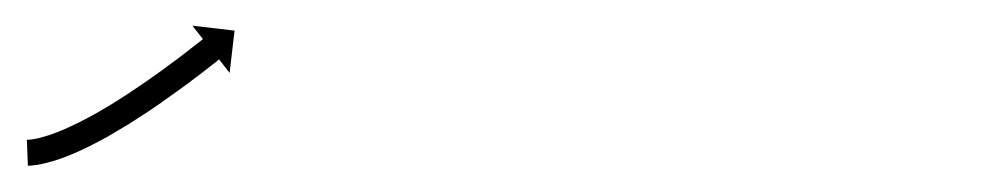

<svg xmlns="http://www.w3.org/2000/svg" viewBox="-20 -140 764 148"><path d="M1.9 -32.3C1.5 -32.2 1.1 -32.2 0.7 -32.2L1.5 -12.2C2 -12.2 2.5 -12.3 3 -12.3C3 -12.3 3 -12.3 3.1 -12.3C3.1 -12.3 3.2 -12.3 3.2 -12.3C4.7 -12.4 6.2 -12.6 7.7 -12.8C7.7 -12.8 7.8 -12.8 7.9 -12.8C8 -12.8 8 -12.8 8 -12.8C10.5 -13.2 12.9 -13.7 15.3 -14.3C15.3 -14.3 15.4 -14.3 15.5 -14.3C15.6 -14.3 15.6 -14.4 15.6 -14.4C18.9 -15.2 22.1 -16.2 25.3 -17.2C25.3 -17.2 25.4 -17.3 25.5 -17.3C25.5 -17.3 25.6 -17.3 25.6 -17.3C29.5 -18.7 33.3 -20.2 37.2 -21.8C37.2 -21.8 37.2 -21.8 37.3 -21.9C37.3 -21.9 37.4 -21.9 37.4 -21.9C41.7 -23.8 45.9 -25.8 50.2 -27.9C50.2 -27.9 50.2 -27.9 50.3 -27.9C50.3 -28 50.3 -28 50.3 -28C54.9 -30.3 59.4 -32.7 63.9 -35.2C63.9 -35.2 63.9 -35.2 63.9 -35.3C64 -35.3 64 -35.3 64 -35.3C68.6 -38 73.2 -40.7 77.8 -43.5C77.8 -43.5 77.8 -43.5 77.8 -43.5C77.8 -43.5 77.9 -43.5 77.9 -43.5C82.4 -46.4 86.9 -49.2 91.4 -52.2C91.4 -52.2 91.4 -52.2 91.5 -52.2C91.5 -52.2 91.5 -52.2 91.5 -52.2C95.8 -55.1 100.2 -58.1 104.5 -61C104.5 -61 104.5 -61 104.5 -61C104.5 -61.1 104.5 -61.1 104.5 -61.1C108.5 -63.9 112.5 -66.7 116.5 -69.6C116.5 -69.6 116.5 -69.6 116.5 -69.6C116.5 -69.6 116.5 -69.6 116.5 -69.6C120.1 -72.2 123.6 -74.8 127.2 -77.4L127.2 -77.4L127.2 -77.5C130.2 -79.7 133.1 -81.9 136.1 -84.2L136.1 -84.2L136.1 -84.2C138.4 -86 140.7 -87.7 142.9 -89.5L142.9 -89.5L142.9 -89.5C144.4 -90.7 145.9 -91.8 147.3 -92.9L147.3 -93L147.3 -93C147.8 -93.4 148.3 -93.8 148.9 -94.2L157 -83.8L160.8 -116.4L128.3 -120.2L136.4 -109.9C135.9 -109.4 135.4 -109 134.9 -108.6L134.9 -108.6L134.9 -108.6C133.5 -107.5 132.1 -106.4 130.6 -105.3L130.6 -105.3L130.6 -105.3C128.4 -103.5 126.2 -101.8 123.9 -100.1L123.9 -100.1L123.9 -100.1C121 -97.9 118.1 -95.6 115.2 -93.4L115.2 -93.5L115.2 -93.5C111.7 -90.9 108.3 -88.3 104.8 -85.8C104.8 -85.8 104.8 -85.8 104.8 -85.8C104.8 -85.8 104.8 -85.8 104.8 -85.8C100.9 -83 97 -80.2 93 -77.4C93 -77.4 93.1 -77.4 93.1 -77.5C93.1 -77.5 93.1 -77.5 93.1 -77.5C88.9 -74.6 84.7 -71.7 80.4 -68.9C80.4 -68.9 80.4 -68.9 80.4 -68.9C80.5 -68.9 80.5 -68.9 80.5 -68.9C76.1 -66.1 71.7 -63.2 67.3 -60.5C67.3 -60.5 67.3 -60.5 67.3 -60.5C67.3 -60.5 67.4 -60.5 67.4 -60.5C62.9 -57.8 58.5 -55.2 54 -52.6C54 -52.6 54.1 -52.7 54.1 -52.7C54.1 -52.7 54.2 -52.7 54.2 -52.7C49.9 -50.3 45.5 -48 41.2 -45.8C41.2 -45.8 41.2 -45.8 41.3 -45.8C41.3 -45.8 41.3 -45.8 41.3 -45.8C37.4 -43.9 33.3 -42 29.3 -40.2C29.3 -40.2 29.3 -40.2 29.4 -40.2C29.4 -40.3 29.5 -40.3 29.5 -40.3C26 -38.8 22.4 -37.4 18.9 -36.2C18.9 -36.2 18.9 -36.2 19 -36.2C19.1 -36.2 19.1 -36.2 19.1 -36.2C16.3 -35.3 13.4 -34.5 10.6 -33.7C10.6 -33.7 10.6 -33.7 10.7 -33.7C10.8 -33.8 10.9 -33.8 10.9 -33.8C8.9 -33.3 6.9 -32.9 4.8 -32.6C4.8 -32.6 4.9 -32.6 5 -32.6C5.1 -32.6 5.2 -32.6 5.2 -32.6C4 -32.5 2.9 -32.3 1.7 -32.3C1.7 -32.3 1.8 -32.3 1.8 -32.3C1.9 -32.3 1.9 -32.3 1.9 -32.3Z"/></svg>

Font: FRB American Cursive Just Arrows
Style: Bold Italic
Weight: 700
Italic angle: -25°
Version: Version 2.0;Modular Font Editor K font №1